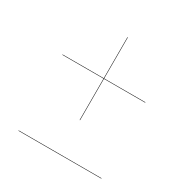

<svg xmlns="http://www.w3.org/2000/svg" viewBox="-137 -711 804 822"><g transform="rotate(30 265.0 -300.0)"><path d="M59.7 -11.5H469.3V-9.5H59.7ZM263.5 -180.5V-385H60V-387H263.5V-590H265.5V-387H469.5V-385H265.5V-180.5Z"/></g></svg>

Font: Bodoni* 96pt
Style: Italic
Weight: 400
Italic angle: -13°
Version: Version 2.3